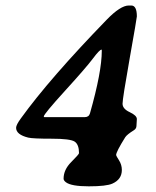

<svg xmlns="http://www.w3.org/2000/svg" viewBox="-20 -634 559 687"><path d="M139.2 -214.8H282.7Q297.9 -214.8 301.8 -228Q344.2 -377 344.2 -452.1Q344.2 -456.5 343.3 -456.5Q336.4 -456.5 312.5 -424.6Q288.6 -392.6 212.6 -309.1Q136.7 -225.6 136.7 -217.3Q136.7 -214.8 139.2 -214.8ZM395.5 -79.1Q395.5 -76.7 405.8 -60.5Q416 -44.4 416 -25.9Q416 7.8 382.3 22.9Q360.8 32.7 297.9 32.7Q234.9 32.7 215.8 18.1Q207.5 11.7 207.5 5.4Q207.5 -26.9 235.1 -54.4Q262.7 -82 262.7 -85.9Q262.7 -116.7 247.3 -127.2Q231.9 -137.7 164.6 -137.7Q97.2 -137.7 81.1 -141.6Q37.6 -152.3 37.6 -176.8Q37.6 -187 54.7 -210.4Q157.2 -352.5 361.8 -563.5Q411.1 -614.3 440.9 -614.3H449.7Q469.7 -614.3 469.7 -575.2Q469.7 -569.8 444.1 -425.5Q418.5 -281.2 418.5 -262.9Q418.5 -244.6 444.1 -232.7Q469.7 -220.7 469.7 -208L468.3 -184.1Q468.3 -173.8 459 -168Q434.6 -152.8 428.2 -143.1Q395.5 -90.8 395.5 -79.1Z"/></svg>

Font: Averia Serif Libre
Style: Bold Italic
Weight: 700
Italic angle: -6.90001°
Version: Version 1.002